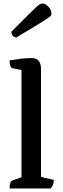

<svg xmlns="http://www.w3.org/2000/svg" viewBox="-20 -1061 352 1081"><path d="M34 0Q34 -22 38 -32Q42 -42 50 -45L101 -63V-667L50 -677Q34 -681 34 -721Q70 -727 99.5 -730.5Q129 -734 158 -734Q211 -734 211 -672V-65L283 -48Q283 -18 265 0ZM72 -850Q62 -850 53 -858.5Q44 -867 44 -882Q101 -940 133.5 -972Q166 -1004 182 -1019Q198 -1034 205 -1037.5Q212 -1041 219 -1041Q237 -1041 253.5 -1022.5Q270 -1004 270 -984Q270 -978 265.5 -972Q261 -966 242.5 -954Q224 -942 184 -917.5Q144 -893 72 -850Z"/></svg>

Font: Petrona SemiBold
Style: Regular
Weight: 600
Designer: Ringo R. Seeber
Foundry: Ringo R. Seeber
Version: Version 2.001; ttfautohint (v1.8.3)